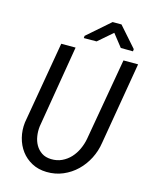

<svg xmlns="http://www.w3.org/2000/svg" viewBox="-133 -989 854 1084"><g transform="rotate(15 294.0 -447.0)"><path d="M542.5 -787.6 541.5 -774.4 470.2 -774.9 412.6 -848.1 328.6 -775.4 253.9 -774.9 254.9 -788.1 387.7 -904.3H439.5ZM588.4 -710.9 506.8 -230Q499.5 -181.2 477.1 -137.2Q454.6 -93.3 420.4 -60.3Q386.2 -27.3 341.8 -8.3Q297.4 10.7 245.6 9.8Q196.8 8.8 159.2 -11.5Q121.6 -31.7 96.9 -64.7Q72.3 -97.7 61.5 -140.4Q50.8 -183.1 56.2 -229L139.2 -710.9H223.1L142.6 -229Q139.2 -200.2 143.6 -171.9Q147.9 -143.6 161.1 -120.6Q174.3 -97.7 196.5 -82.8Q218.8 -67.9 251.5 -66.9Q286.1 -65.9 314.7 -79.3Q343.3 -92.8 364.5 -115.7Q385.7 -138.7 399.4 -168.5Q413.1 -198.2 418.9 -229.5L502.9 -710.9Z"/></g></svg>

Font: TypoPRO Roboto Mono
Style: Italic
Weight: 400
Designer: Google
Version: Version 2.000986; 2015; ttfautohint (v1.3)